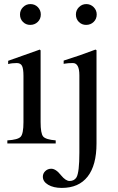

<svg xmlns="http://www.w3.org/2000/svg" viewBox="-20 -703 578 941"><path d="M454 -632Q454 -610 439 -595.5Q424 -581 402 -581Q381 -581 366.5 -595.5Q352 -610 352 -632Q352 -653 367 -668Q382 -683 403 -683Q424 -683 439 -668Q454 -653 454 -632ZM180 -632Q180 -610 165 -595.5Q150 -581 128 -581Q107 -581 92.5 -595.5Q78 -610 78 -632Q78 -653 93 -668Q108 -683 129 -683Q151 -683 165.5 -668Q180 -653 180 -632ZM453 -457V0Q453 107 409.5 162.5Q366 218 283 218Q242 218 216 202.5Q190 187 190 163Q190 147 202 135.5Q214 124 231 124Q254 124 279 156Q302 184 321 184Q344 184 355 166Q369 141 369 45V-334Q369 -394 337 -394Q313 -394 297 -391L292 -390V-406Q372 -431 448 -460ZM253 0H16V-15Q68 -18 81.5 -33Q95 -48 95 -104V-331Q95 -366 88 -380Q81 -394 62 -394Q38 -394 20 -389V-405L175 -460L179 -456V-105Q179 -49 191.5 -34Q204 -19 253 -15Z"/></svg>

Font: STIX Math
Style: Regular
Weight: 400
Designer: MicroPress Inc., with final additions and corrections provided by Coen Hoffman, Elsevier (retired)
Version: Version 1.1.1